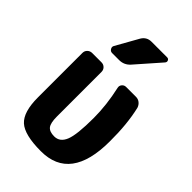

<svg xmlns="http://www.w3.org/2000/svg" viewBox="-230 -861 961 961"><g transform="rotate(45 250.0 -380.5)"><path d="M394.5 -519.5Q410.2 -519.5 421.9 -510.3Q433.6 -501 438.5 -486.3Q460.9 -391.6 460 -269.5Q460 10.7 250 9.8Q134.8 9.8 92.3 -28.8Q49.8 -67.4 49.8 -169.9V-485.4Q49.8 -500 60.1 -509.8Q70.3 -519.5 85 -519.5H150.4Q165 -519.5 174.8 -509.8Q184.6 -500 184.6 -485.4V-169.9Q184.6 -124 198.2 -106.9Q211.9 -89.8 245.1 -89.8Q285.2 -89.8 302.7 -133.3Q320.3 -176.8 320.3 -294.9Q320.3 -386.7 297.9 -486.3Q294.9 -499 303.2 -509.3Q311.5 -519.5 325.2 -519.5ZM254.9 -769.5H365.2Q375 -769.5 378.9 -760.7Q382.8 -752 376 -744.1L263.7 -616.2Q240.2 -589.8 205.1 -589.8H155.3Q143.6 -589.8 137.2 -600.6Q130.9 -611.3 136.7 -621.1L203.1 -739.3Q220.7 -769.5 254.9 -769.5Z"/></g></svg>

Font: Rounded-L Mgen+ 1mn bold
Style: Bold
Weight: 700
Designer: [Source Han Sans]
Ryoko NISHIZUKA  (kana & ideographs); Paul D. Hunt (Latin, Greek & Cyrillic); Wenlong ZHANG  (bopomofo
Version: Version 1.059.20150602